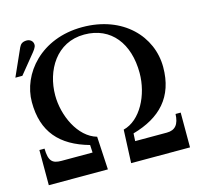

<svg xmlns="http://www.w3.org/2000/svg" viewBox="-100 -792 944 901"><g transform="rotate(-15 372.0 -341.5)"><path d="M8 -528H42L108 -609C124 -628 135 -642 135 -654C135 -674 118 -683 105 -683C84 -683 74 -675 67 -660ZM715 0V-169H690C688 -119 669 -95 628 -95H474L476 -132C611 -170 691 -251 691 -397C691 -546 570 -676 372 -676C170 -676 53 -533 53 -397C53 -252 126 -171 265 -132L267 -95H116C72 -95 55 -110 54 -171H29V0H316L307 -161C219 -186 167 -301 167 -399C167 -519 236 -640 372 -640C503 -640 577 -541 577 -399C577 -292 521 -182 436 -161L429 0Z"/></g></svg>

Font: XITS Math
Style: Regular
Weight: 400
Designer: MicroPress Inc., with final additions and corrections provided by Coen Hoffman, Elsevier (retired)
Version: Version 1.302